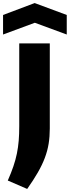

<svg xmlns="http://www.w3.org/2000/svg" viewBox="-58 -1024 457 1257"><path d="M-7 158Q15 108 29.5 65.5Q44 23 52.5 -18.5Q61 -60 64.5 -103Q68 -146 68 -198V-740H268V-183Q268 -130 260.5 -83.5Q253 -37 235.5 9.5Q218 56 189.5 105.5Q161 155 120 213ZM-38 -926 169 -1004 379 -926V-798L170 -875L-38 -798Z"/></svg>

Font: Encode Sans Normal
Style: ExtraBold
Weight: 800
Designer: Pablo Impallari, Andres Torresi
Foundry: Pablo Impallari, Andres Torresi
Version: Version 1.000; ttfautohint (v1.00) -l 8 -r 50 -G 200 -x 14 -